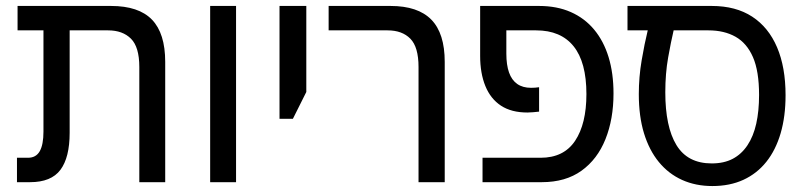

<svg xmlns="http://www.w3.org/2000/svg" viewBox="-20 -612 2705 645"><path d="M448 0V-387Q448 -454 420 -482Q392 -510 343 -510H39V-592H353Q446 -592 490.5 -546Q535 -500 535 -404V0ZM37 0V-82H74Q101 -82 113.5 -104Q126 -126 126 -170V-552H214V-166Q214 -83 183 -41.5Q152 0 81 0Z M686 0V-592H773V0Z M919 -213V-592H1009V-303L964 -213Z M1386 0V-387Q1386 -454 1358.5 -482Q1331 -510 1282 -510H1084V-592H1292Q1384 -592 1429 -546Q1474 -500 1474 -404V0Z M1601 0V-82H1796Q1874 -82 1912 -139Q1950 -196 1950 -296Q1950 -403 1907 -456.5Q1864 -510 1781 -510H1633V-592H1791Q1851 -592 1897.5 -571.5Q1944 -551 1976 -512.5Q2008 -474 2024.5 -420Q2041 -366 2041 -298Q2041 -212 2014 -144.5Q1987 -77 1933.5 -38.5Q1880 0 1800 0ZM1752 -234Q1698 -234 1663 -257Q1628 -280 1610.5 -323Q1593 -366 1593 -424V-592H1681V-432Q1681 -394 1690 -368.5Q1699 -343 1717.5 -330Q1736 -317 1764 -317Q1771 -317 1778 -317.5Q1785 -318 1791 -319V-237Q1781 -236 1771 -235Q1761 -234 1752 -234Z M2373 13Q2317 13 2271.5 -7.5Q2226 -28 2193.5 -67.5Q2161 -107 2143.5 -164Q2126 -221 2126 -296Q2126 -353 2135.5 -409Q2145 -465 2156 -510H2088V-592H2371Q2452 -592 2507 -556Q2562 -520 2590.5 -453Q2619 -386 2619 -292Q2619 -221 2602.5 -164.5Q2586 -108 2554.5 -68.5Q2523 -29 2477.5 -8Q2432 13 2373 13ZM2371 -63Q2412 -63 2441.5 -78.5Q2471 -94 2491 -124Q2511 -154 2520.5 -196.5Q2530 -239 2530 -293Q2530 -373 2509.5 -420Q2489 -467 2451 -488.5Q2413 -510 2360 -510H2243Q2234 -472 2224.5 -418.5Q2215 -365 2215 -302Q2215 -186 2252.5 -124.5Q2290 -63 2371 -63Z"/></svg>

Font: Noto Sans Hebrew SemiCondensed
Style: Regular
Weight: 400
Width: 4
Designer: Monotype Design Team
Foundry: Monotype Imaging Inc.
Version: Version 2.003